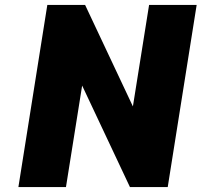

<svg xmlns="http://www.w3.org/2000/svg" viewBox="-20 -763 822 783"><path d="M173 -743H327L522 -329L588 -743H782L664 0H510L315 -414L249 0H55Z"/></svg>

Font: Exo Black
Style: Italic
Weight: 900
Italic angle: -9°
Designer: Natanael Gama
Foundry: Natanael Gama
Version: Version 1.500; ttfautohint (v1.6)